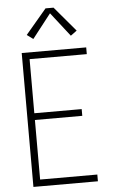

<svg xmlns="http://www.w3.org/2000/svg" viewBox="-63 -1009 626 1050"><g transform="rotate(-5 250.0 -483.5)"><path d="M77 0V-735H431V-698H117V-401H377V-364H117V-37H431V0ZM147 -806 113 -831 228 -967H272L387 -831L353 -806L250 -938Z"/></g></svg>

Font: Zed Sans Extralight
Style: Regular
Weight: 200
Designer: Belleve Invis
Foundry: Belleve Invis
Version: Version 1.0.0; ttfautohint (v1.8.4)